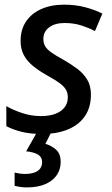

<svg xmlns="http://www.w3.org/2000/svg" viewBox="-20 -568 482 828"><path d="M160.6 9.8Q110.8 9.8 73.5 0.5Q36.1 -8.8 7.3 -23.9V-110.4Q35.6 -93.8 75.2 -80.6Q114.7 -67.4 156.7 -67.4Q193.8 -67.4 219.5 -77.4Q245.1 -87.4 258.8 -105.5Q272.5 -123.5 272.5 -148.4Q272.5 -167.5 264.2 -181.6Q255.9 -195.8 236.1 -210.2Q216.3 -224.6 182.6 -243.2Q146 -263.7 120.6 -284.9Q95.2 -306.2 82 -331.8Q68.8 -357.4 68.8 -391.6Q68.8 -439.9 92 -474.9Q115.2 -509.8 157.5 -528.8Q199.7 -547.9 256.8 -547.9Q305.2 -547.9 346.9 -536.9Q388.7 -525.9 421.4 -509.3L389.6 -434.1Q363.3 -447.8 330.6 -458.3Q297.9 -468.8 257.8 -468.8Q217.3 -468.8 192.1 -450.2Q167 -431.6 167 -399.4Q167 -382.3 174.8 -368.7Q182.6 -355 201.7 -341.6Q220.7 -328.1 253.9 -310.1Q287.1 -291 314 -270.8Q340.8 -250.5 356.4 -224.1Q372.1 -197.8 372.1 -159.7Q372.1 -105 346.2 -67.1Q320.3 -29.3 272.9 -9.8Q225.6 9.8 160.6 9.8ZM95.7 240.2Q80.1 240.2 65.9 238Q51.8 235.8 43 233.4V176.3Q52.7 178.7 64.7 180.4Q76.7 182.1 86.9 182.1Q110.8 182.1 127.7 176.3Q144.5 170.4 153.1 158.9Q161.6 147.5 161.6 130.4Q161.6 109.4 143.8 98.6Q126 87.9 92.8 84.5L140.6 0H202.1L175.8 52.2Q201.2 59.6 221.4 77.1Q241.7 94.7 241.7 131.3Q241.7 162.1 225.1 186.8Q208.5 211.4 176 225.8Q143.6 240.2 95.7 240.2Z"/></svg>

Font: Open Sans Medium
Style: Italic
Weight: 500
Italic angle: -12°
Designer: Monotype Design Team
Foundry: Monotype Imaging Inc.
Version: Version 3.000